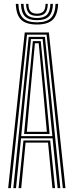

<svg xmlns="http://www.w3.org/2000/svg" viewBox="-20 -967 378 987"><path d="M22 0 107.2 -800H231.2L316.5 0H303L219.5 -788.8H119L35.5 0ZM48.5 0 127.5 -777.5H211L290 0H276.2L250.2 -256H88.2L62.2 0ZM89 -267.2H249.2L228 -482.2L199.2 -766.2H139.2L110 -482.2ZM103.8 -278.2 123 -482.2 149 -755.5H189.5L216 -482.2L235 -278.2ZM118 -289.5H220.8L203.5 -482.2L179 -744.5H159.5L135 -482.2ZM75.5 0 100.5 -245H238L263 0H249.5L227 -233.8H111.5L89 0ZM170 -841Q113.8 -841 88.5 -865.8Q63.2 -890.5 61.2 -947.2H74.5Q76.2 -896.2 98.5 -874.2Q120.8 -852.2 170 -852.2Q219.2 -852.2 241.5 -874.2Q263.8 -896.2 265.5 -947.2H278.8Q276.5 -890.5 251.2 -865.8Q226 -841 170 -841ZM170 -863.2Q127.2 -863.2 108.2 -882.8Q89.2 -902.2 87.8 -947.2H101Q102 -908.2 118.1 -891.4Q134.2 -874.5 170 -874.5Q205.8 -874.5 221.8 -891.4Q237.8 -908.2 239 -947.2H252.2Q250.8 -902.2 231.6 -882.8Q212.5 -863.2 170 -863.2ZM170 -885.5Q141 -885.5 128 -899.9Q115 -914.2 114.2 -947.2H126Q126.2 -920.2 136.9 -908.5Q147.5 -896.8 170 -896.8Q192.8 -896.8 203.4 -908.5Q214 -920.2 214 -947.2H225.8Q224.8 -914.2 211.9 -899.9Q199 -885.5 170 -885.5Z"/></svg>

Font: Big Shoulders Inline Display
Style: Regular
Weight: 400
Designer: Patric King
Foundry: XO Type Co
Version: Version 1.000